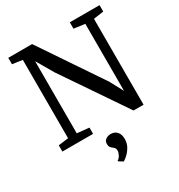

<svg xmlns="http://www.w3.org/2000/svg" viewBox="-228 -896 1231 1318"><g transform="rotate(-30 387.0 -237.0)"><path d="M34.5 0V-49.6L114.1 -59.8V-680.6Q101.1 -682.8 87.6 -684.7Q74.2 -686.6 61 -688.6Q47.9 -690.7 34.5 -692.4V-743H223.4L552.5 -255.1L609.4 -149.3V-680.6L522.2 -692.4V-743H758V-692.4L678 -680.6V0H598.5L259.8 -498.1L182.6 -631V-59.2L277.8 -49.6V0ZM449 139.7Q448.8 174.3 432.2 202Q415.5 229.7 395.7 247.2Q375.9 264.7 366.2 269.3H364.9L332.6 249.6L332 243.1Q346.3 236.4 356.3 217.2Q366.3 197.9 366.3 183.7Q366.3 168.4 359.5 160.7Q352.8 152.9 345.4 147.9Q337.8 142.4 331.4 133.7Q325 125.1 325 108.7Q325 89.5 334.9 79.1Q344.7 68.8 357.6 64.9Q370.5 61 378.8 61H381.2Q411.9 61 430.5 81.3Q449.1 101.7 449 139.7Z"/></g></svg>

Font: Merriweather Light
Style: Regular
Weight: 300
Designer: Eben Sorkin
Foundry: Eben Sorkin
Version: Version 2.100